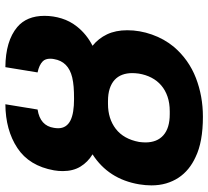

<svg xmlns="http://www.w3.org/2000/svg" viewBox="-50 -712 772 711"><g transform="rotate(-90 335.5 -356.0)"><path d="M259.2 9.9Q165.5 9.9 109.7 -17.4Q85.6 -28.4 66.2 -44.2Q46.9 -60 33.4 -80.4Q19.9 -100.9 12.4 -126.1Q5 -151.3 5 -181.1Q5 -191.8 6 -202.9Q7.1 -214.1 8.9 -226.2Q28.1 -339.8 120 -398.8Q91.3 -416.2 74.6 -443.5Q57.9 -470.9 57.9 -509.2Q57.9 -517 58.6 -525Q59.3 -533 60.7 -541.5Q77.1 -633.5 143.5 -677.2Q209.5 -720.9 305.4 -721.6L285.9 -602.3Q225.5 -593 218 -541.5Q217.3 -537.6 217 -533.7Q216.6 -529.8 216.6 -526.3Q216.6 -510.3 224.1 -498.9Q231.5 -487.6 245.4 -480.6Q259.2 -473.7 279.3 -470.5Q299.4 -467.3 324.9 -467.3Q351.6 -467.3 369.7 -468.8Q387.8 -470.2 404.8 -474.1Q463.8 -488.3 472.7 -541.5Q474.1 -548.3 474.1 -555.4Q474.1 -573.5 464.5 -583.1Q451 -596.6 423.3 -602.3L442.8 -721.6Q539.8 -720.9 591.3 -677.6Q632.8 -642.4 632.8 -576.7Q632.8 -544.4 623.2 -513.3Q613.6 -482.2 593 -456.3Q564.6 -420.5 522 -398.8Q549 -377.1 564.3 -345.2Q579.5 -313.2 579.5 -270.2Q579.5 -224.1 563.6 -179Q547.6 -133.5 518.1 -97.7Q470.5 -42.3 402.7 -16Q335.6 9.9 259.2 9.9ZM279.1 -112.9Q309.7 -112.9 333.6 -121.1Q357.6 -129.3 375.2 -144.4Q392.8 -159.4 403.8 -180.6Q414.8 -201.7 419 -227.6Q419.7 -234 420.3 -240.1Q420.8 -246.1 420.8 -251.8Q420.8 -272 414.6 -288.7Q408.4 -305.4 395.6 -317.1Q382.8 -328.8 363.3 -335.2Q343.8 -341.6 317.1 -341.6H306.5Q252.1 -341.6 214.5 -312.9Q176.5 -283.7 165.8 -226.2Q165.1 -220.2 164.6 -214.3Q164.1 -208.5 164.1 -202.8Q164.1 -159.8 190.7 -136.4Q217.3 -112.9 268.8 -112.9Z"/></g></svg>

Font: Linik Sans
Style: Bold Italic
Weight: 700
Italic angle: 9°
Designer: Fonts by Rasmus Andersson / Changes by Cristiano Sobral with parts from Marc Monis
Foundry: rsms
Version: Version 3.020; ttfautohint (v1.6)